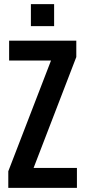

<svg xmlns="http://www.w3.org/2000/svg" viewBox="-20 -906 411 926"><path d="M20 0V-80L226 -614H24V-710H348V-631L142 -96H351V0ZM129 -780V-886H241V-780Z"/></svg>

Font: Special Gothic Condensed Medium
Style: Regular
Weight: 500
Width: 3
Designer: Alistair McCready
Foundry: Monolith
Version: Version 1.000; ttfautohint (v1.8.4.7-5d5b)